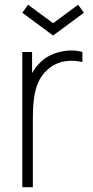

<svg xmlns="http://www.w3.org/2000/svg" viewBox="-20 -779 389 799"><path d="M329.2 -726 305.2 -759.4 201 -682.3 96.9 -759.4 72.9 -726 201 -631.2ZM149 -520.8C134.4 -506.3 122.9 -491.7 113.5 -475V-562.5H72.9V0H116.7V-277.1C116.7 -362.5 121.9 -437.5 176 -487.5C220.8 -529.2 276 -531.2 322.9 -520.8V-562.5C274 -578.1 194.8 -565.6 149 -520.8Z"/></svg>

Font: Manrope3 Thin
Style: Regular
Weight: 100
Width: 4
Designer: Mikhail Sharanda
Foundry: Mikhail Sharanda
Version: Version 3.000;PS 003.000;hotconv 1.0.88;makeotf.lib2.5.64775